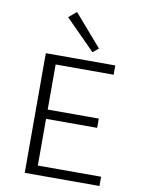

<svg xmlns="http://www.w3.org/2000/svg" viewBox="-98 -974 776 1040"><g transform="rotate(10 290.5 -453.5)"><path d="M360 -707 197 -871 240 -907 391 -733ZM523 -51V0H112V-658H494V-607H175V-359H456V-308H175V-51Z"/></g></svg>

Font: Ysabeau SC Semilight
Style: Regular
Weight: 300
Designer: Christian Thalmann (Catharsis Fonts)
Version: Version 0.003